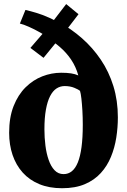

<svg xmlns="http://www.w3.org/2000/svg" viewBox="-20 -936 638 966"><path d="M292 11Q227 11 177.2 -9.8Q127.5 -30.5 94 -68Q60.5 -105.5 43.2 -156.5Q26 -207.5 26 -268Q26 -345.5 48.5 -402.5Q71 -459.5 108.8 -496.8Q146.5 -534 193 -552Q239.5 -570 287.5 -570Q317 -570 337.8 -566.8Q358.5 -563.5 374 -556.5Q362 -600 338.2 -635.5Q314.5 -671 280.5 -700.2Q246.5 -729.5 203 -753L308.5 -779L199 -645L133 -695L246 -826L240 -732.5Q214.5 -754 183.8 -771.5Q153 -789 125.2 -801.2Q97.5 -813.5 80 -817.5L108 -886Q134 -880 163.2 -871.2Q192.5 -862.5 227.2 -847Q262 -831.5 304.5 -804.5L210 -781.5L313 -915.5L375 -864.5L278.5 -738.5L275.5 -825Q338.5 -791 392.5 -743.5Q446.5 -696 487.2 -635.8Q528 -575.5 550.5 -502.8Q573 -430 573 -345.5Q573 -294.5 565 -243.5Q557 -192.5 538.2 -146.8Q519.5 -101 487.2 -65.5Q455 -30 407 -9.5Q359 11 292 11ZM300 -60Q323.5 -60 341.5 -74.5Q359.5 -89 371.8 -119.2Q384 -149.5 390.2 -196.2Q396.5 -243 396.5 -308Q396.5 -345.5 394.5 -379.8Q392.5 -414 389.5 -440.2Q386.5 -466.5 382.5 -479Q376 -485 354.5 -494Q333 -503 305.5 -503Q283 -503 264.2 -490.8Q245.5 -478.5 232 -452.2Q218.5 -426 211 -384.5Q203.5 -343 203.5 -285Q203.5 -244 208.5 -204Q213.5 -164 224.8 -131.5Q236 -99 254.5 -79.5Q273 -60 300 -60Z"/></svg>

Font: Merriweather Light 18pt Black
Style: Regular
Weight: 900
Version: Version 2.100